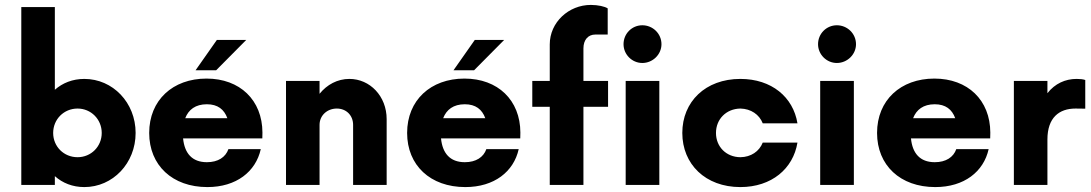

<svg xmlns="http://www.w3.org/2000/svg" viewBox="-20 -759 4479 788"><path d="M326.2 -435.1C277.8 -435.1 236.8 -418.5 205.1 -390.6V-730H67.4V0H205.1V-36.1C236.8 -7.8 277.8 8.8 326.2 8.8C442.9 8.8 536.6 -88.9 536.6 -213.4C536.6 -337.9 442.9 -435.1 326.2 -435.1ZM298.3 -113.8C242.2 -113.8 198.2 -157.2 198.2 -213.4C198.2 -269.5 242.2 -313.5 298.3 -313.5C353.5 -313.5 397.5 -269.5 397.5 -213.4C397.5 -157.2 353.5 -113.8 298.3 -113.8Z M990.7 -595.2H870.1L782.7 -470.7H867.2ZM1057.1 -214.8C1056.6 -348.1 964.8 -436.5 827.6 -436.5C689 -436.5 592.3 -347.7 592.3 -213.4C592.3 -80.6 687.5 8.8 831.1 8.8C950.2 8.8 1029.8 -54.7 1050.3 -147H917.5C905.8 -113.8 875 -93.3 829.1 -93.3C768.1 -93.3 737.3 -130.4 731.4 -190.9H1056.6ZM829.1 -331.1C873.5 -331.1 899.9 -310.1 913.1 -273.9H740.2C753.9 -309.1 782.2 -331.1 829.1 -331.1Z M1414.1 -435.1C1364.7 -435.1 1321.8 -411.6 1291.5 -374V-426.8H1153.8V0H1291.5V-246.6C1291.5 -285.2 1322.8 -313.5 1362.3 -313.5C1401.4 -313.5 1429.2 -285.2 1429.2 -246.6V0H1566.9V-270C1566.9 -364.7 1498 -435.1 1414.1 -435.1Z M2049.3 -595.2H1928.7L1841.3 -470.7H1925.8ZM2115.7 -214.8C2115.2 -348.1 2023.4 -436.5 1886.2 -436.5C1747.6 -436.5 1650.9 -347.7 1650.9 -213.4C1650.9 -80.6 1746.1 8.8 1889.6 8.8C2008.8 8.8 2088.4 -54.7 2108.9 -147H1976.1C1964.4 -113.8 1933.6 -93.3 1887.7 -93.3C1826.7 -93.3 1795.9 -130.4 1790 -190.9H2115.2ZM1887.7 -331.1C1932.1 -331.1 1958.5 -310.1 1971.7 -273.9H1798.8C1812.5 -309.1 1840.8 -331.1 1887.7 -331.1Z M2374.5 -560.5C2374.5 -595.7 2394 -617.2 2422.9 -617.2H2474.1V-724.6C2462.4 -732.4 2434.1 -738.8 2404.8 -738.8C2314 -738.8 2236.3 -667.5 2236.3 -576.7V-426.8H2164.6V-320.8H2236.3V0H2374.5V-320.8H2475.6V-426.8H2374.5ZM2616.2 -500.5C2659.2 -500.5 2694.8 -535.6 2694.8 -577.6C2694.8 -621.1 2659.2 -655.3 2616.2 -655.3C2573.7 -655.3 2539.1 -621.1 2539.1 -577.6C2539.1 -535.6 2573.7 -500.5 2616.2 -500.5ZM2547.9 0H2686V-426.8H2547.9Z M3018.6 8.8C3147 8.8 3235.4 -66.9 3252.9 -173.8H3110.4C3096.2 -137.7 3062 -114.3 3018.6 -113.8C2960.4 -114.3 2918.5 -156.7 2918.5 -213.4C2918.5 -270 2960.4 -312.5 3018.6 -313.5C3062 -312.5 3096.2 -289.1 3110.4 -252.9H3252.9C3235.4 -360.4 3147 -435.1 3018.6 -435.1C2875 -435.1 2780.3 -341.3 2780.3 -213.4C2780.3 -85.4 2875 8.8 3018.6 8.8Z M3414.6 -500.5C3457.5 -500.5 3493.2 -535.6 3493.2 -577.6C3493.2 -621.1 3457.5 -655.3 3414.6 -655.3C3372.1 -655.3 3337.4 -621.1 3337.4 -577.6C3337.4 -535.6 3372.1 -500.5 3414.6 -500.5ZM3346.2 0H3484.4V-426.8H3346.2Z M4044.4 -214.8C4043.9 -348.1 3952.1 -436.5 3814.9 -436.5C3676.3 -436.5 3579.6 -347.7 3579.6 -213.4C3579.6 -80.6 3674.8 8.8 3818.4 8.8C3937.5 8.8 4017.1 -54.7 4037.6 -147H3904.8C3893.1 -113.8 3862.3 -93.3 3816.4 -93.3C3755.4 -93.3 3724.6 -130.4 3718.8 -190.9H4043.9ZM3816.4 -331.1C3860.8 -331.1 3887.2 -310.1 3900.4 -273.9H3727.5C3741.2 -309.1 3769.5 -331.1 3816.4 -331.1Z M4141.1 0H4278.8V-186.5C4278.8 -276.4 4327.1 -313.5 4394 -313.5C4407.2 -313.5 4421.4 -313.5 4434.1 -313V-430.7C4424.3 -434.1 4411.6 -435.1 4398.4 -435.1C4352.1 -435.1 4309.6 -416 4278.8 -376.5V-426.8H4141.1Z"/></svg>

Font: Now ExtraBold
Style: Regular
Weight: 800
Designer: Alfredo Marco Pradil
Foundry: Alfredo Marco Pradil
Version: Version 1.200;hotconv 1.0.109;makeotfexe 2.5.65596